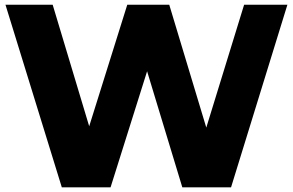

<svg xmlns="http://www.w3.org/2000/svg" viewBox="-20 -798 1248 818"><path d="M964.4 0H756.7L606.7 -494.4L451.1 0H243.3L3.3 -777.8H204.4L360 -260L522.2 -777.8H701.1L858.9 -254.4L1020 -777.8H1204.4Z"/></svg>

Font: Paperlogy 9 Black
Style: Regular
Weight: 900
Designer: redesigned by Lee Juim, glyphs from Gmarket Sans & Montserrat
Foundry: PT&
Version: Version 1.001